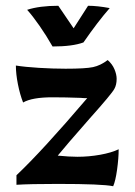

<svg xmlns="http://www.w3.org/2000/svg" viewBox="-20 -637 466 665"><path d="M180 0Q84 0 37 3V-30Q126 -114 282 -297Q268 -297 260 -298Q206 -300 162 -300Q91 -300 60 -282Q49 -310 42 -345.5Q35 -381 35 -410Q66 -405 115 -402Q164 -399 207 -399Q276 -399 302 -404.5Q328 -410 353 -429Q369 -415 376.5 -397Q384 -379 384 -364Q384 -343 376 -329Q367 -312 291 -227Q205 -129 180 -98Q220 -94 248 -94Q288 -94 327 -101Q366 -108 391 -120Q391 -89 385.5 -49.5Q380 -10 372 8Q335 0 180 0ZM74 -603Q117 -617 182 -617L235 -539L285 -617Q317 -617 360 -609Q318 -561 269 -490Q231 -476 162 -476Q141 -513 117 -547.5Q93 -582 74 -603Z"/></svg>

Font: Mirza SemiBold
Style: Regular
Weight: 600
Designer: Arabic design by Kourosh Beigpour, Latin design by Eduardo Tunni, engineering by Lasse Fister
Version: Version 1.0010g